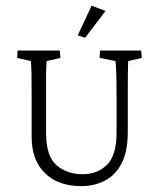

<svg xmlns="http://www.w3.org/2000/svg" viewBox="-20 -634 548 661"><path d="M40.5 -460H186L188 -434.6L140.6 -423.8Q140.6 -422.9 139.9 -414.6Q139.2 -406.2 138.7 -382.8Q138.2 -359.4 138.7 -311V-171.4Q139.6 -94.7 175.5 -64.5Q211.4 -34.2 264.6 -34.2Q314.5 -34.2 347.9 -66.2Q381.3 -98.1 381.3 -178.2V-296.9Q381.3 -344.7 380.4 -378.9Q379.4 -413.1 377.4 -423.8L322.8 -434.6L324.2 -460H465.8L468.3 -434.6L421.4 -423.8Q421.4 -421.4 420.9 -412.1Q420.4 -402.8 420.2 -376.5Q419.9 -350.1 419.9 -296.9V-179.2Q419.9 -111.8 398.2 -70.8Q376.5 -29.8 340.1 -11.5Q303.7 6.8 259.8 6.8Q180.7 6.8 134.8 -37.8Q88.9 -82.5 88.9 -163.6V-311Q88.9 -358.4 88.4 -381.6Q87.9 -404.8 87.2 -413.1Q86.4 -421.4 85.9 -423.8L39.1 -434.6ZM272.9 -503.9 247.6 -512.2 295.4 -614.3 343.3 -596.2Z"/></svg>

Font: Lateef ExtraLight
Style: Regular
Weight: 200
Designer: SIL International
Foundry: SIL International
Version: Version 4.200